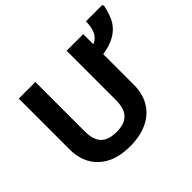

<svg xmlns="http://www.w3.org/2000/svg" viewBox="-169 -992 1234 1234"><g transform="rotate(-45 447.5 -375.0)"><path d="M520 -713.9V-266.1C520 -167 478 -117.2 378.9 -117.2C279.8 -117.2 235.8 -163.6 235.8 -265.1V-713.9H85V-253.9C85 -172.4 110.4 -107.9 161.1 -61C211.9 -13.7 283.2 9.8 375 9.8C436 9.8 488.8 -1 533.2 -22C622.6 -64.5 670.9 -146.5 670.9 -252V-532.2C715.8 -538.6 752.9 -550.3 782.7 -567.4C812.5 -584 835.9 -606 853.5 -633.3C870.6 -660.2 884.8 -698.7 895 -749L888.2 -759.8H741.2C741.2 -690.9 719.2 -639.2 670.9 -622.1V-713.9Z"/></g></svg>

Font: Noto Reveo Sans
Style: Bold
Weight: 700
Designer: Monotype Design team
Foundry: Monotype Imaging Inc.
Version: Version 1.04